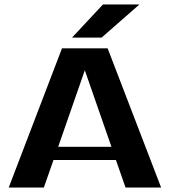

<svg xmlns="http://www.w3.org/2000/svg" viewBox="-20 -838 759 858"><path d="M603 -818 434 -670H302L440 -818ZM240 -182H478L359 -524ZM541 0 498 -123H219L176 0H19L257 -622H461L700 0Z"/></svg>

Font: Sarpanch
Style: Bold
Weight: 700
Designer: Manushi Parikh (Devanagari and Latin), Jyotish Sonowal (Devanagari)
Foundry: Indian Type Foundry
Version: Version 2.004;PS 1.0;hotconv 1.0.78;makeotf.lib2.5.61930; tt